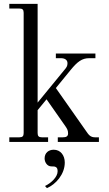

<svg xmlns="http://www.w3.org/2000/svg" viewBox="-20 -732 560 990"><path d="M210 85C210 104 223 126 245 126C256 126 263 126 269 130C275.8 134.5 277 142 277 152C277 179 246 211 212 227L222 238C267 219 314 167 314 106C314 69 292 40 257 40C231 40 210 56 210 85ZM28 0H228V-24H196C180 -24 174 -30 174 -46V-164L220 -220L318 -80C326 -68 331 -60 331 -44C331 -28 320 -24 304 -24H278V0H490V-24H470C446 -24 437 -37 424 -56L268 -278L344 -371C379 -414 403 -432 440 -432H472V-456H268V-432H294C313 -432 328 -424 328 -406C328 -391 323 -384 310 -369L174 -203V-712H28V-688H80C96 -688 102 -682 102 -666V-46C102 -30 96 -24 80 -24H28Z"/></svg>

Font: Old Standard
Style: Regular
Weight: 400
Designer: Alexey Kryukov <alexios@thessalonica.org.ru>
Version: Version 2.0